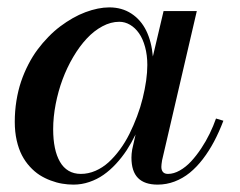

<svg xmlns="http://www.w3.org/2000/svg" viewBox="-20 -490 650 520"><path d="M585 -163Q573.4 -132.4 559.7 -106.6Q546 -80.8 529.2 -58.9Q512.4 -37.1 493.8 -22Q475.1 -6.9 452.9 1.6Q430.8 10 407 10Q371.5 10 353.8 -7.9Q336 -25.9 336 -63Q336 -73 338 -85L347.2 -125.9Q336 -102.9 323.1 -83.2Q310.2 -63.6 294.1 -46.2Q278 -28.8 260.4 -16.5Q242.9 -4.2 221.9 2.9Q201 10 179 10Q163.6 10 148.4 7.4Q133.2 4.9 117.4 -1.1Q101.5 -7 87.4 -15.9Q73.4 -24.9 60.9 -38.6Q48.4 -52.2 39.4 -69.4Q30.5 -86.5 25.2 -109.8Q20 -133 20 -160Q20 -189.4 24.5 -217.2Q29 -245.1 37.1 -269.1Q45.2 -293 56.6 -315.1Q67.9 -337.2 81.6 -355.6Q95.2 -373.9 110.9 -389.9Q126.5 -406 143.1 -418.5Q159.8 -431 177 -440.8Q194.2 -450.6 211.4 -457Q228.5 -463.4 244.8 -466.7Q261.1 -470 276 -470Q310.1 -470 335.8 -453.2Q361.5 -436.5 376.1 -406.8Q390.6 -377 394 -337L423 -460H513L419 -56Q417 -44 417 -38Q417 -29.2 421.4 -24.1Q425.8 -19 435 -19Q450.6 -19 467 -28.3Q483.4 -37.6 497.5 -52.8Q511.6 -68 524.8 -87.8Q537.9 -107.5 547.9 -128.1Q557.9 -148.6 565 -169ZM379 -314Q379 -340.6 372.9 -362.9Q366.8 -385.2 356.4 -400Q346 -414.8 332.2 -422.9Q318.4 -431 303 -431Q280.1 -431 257.2 -418.7Q234.2 -406.4 214.8 -385.4Q195.2 -364.4 178.3 -335.7Q161.4 -307 149.5 -275.1Q137.6 -243.1 130.8 -208.1Q124 -173 124 -140Q124 -112 128.6 -89.8Q133.2 -67.6 142.4 -51.8Q151.5 -35.9 165.8 -27.4Q180.1 -19 199 -19Q219.2 -19 238.6 -27.4Q257.9 -35.8 274 -50.4Q290.1 -65.1 304.7 -84.9Q319.2 -104.6 330.6 -127.5Q342 -150.4 351.2 -175Q360.5 -199.6 366.5 -224.1Q372.5 -248.5 375.8 -271.4Q379 -294.4 379 -314Z"/></svg>

Font: Bodoni* 11
Style: Italic
Weight: 400
Italic angle: -13°
Version: Version 1.002